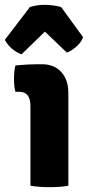

<svg xmlns="http://www.w3.org/2000/svg" viewBox="-43 -769 364 795"><path d="M240 -384V0Q207 6 162.5 6Q118 6 83 0V-331Q83 -389 36 -389H21Q15 -409 15 -442.5Q15 -476 21 -498Q73 -503 109 -503H131Q181 -503 210.5 -471Q240 -439 240 -384ZM234 -551 143 -638 46 -544Q0 -562 -23 -604L81 -740Q139 -758 210 -740L301 -615Q293 -593 272.5 -575.5Q252 -558 234 -551Z"/></svg>

Font: Signika
Style: Bold
Weight: 700
Designer: Anna Giedrys
Foundry: Anna Giedrys
Version: Version 1.001